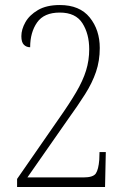

<svg xmlns="http://www.w3.org/2000/svg" viewBox="-20 -744 508 764"><path d="M48 0V-32L213 -270Q256 -331 283 -377Q310 -423 322.5 -463.5Q335 -504 335 -548Q335 -609 308 -651.5Q281 -694 218 -694Q155 -694 127.5 -654.5Q100 -615 100 -556Q85 -556 75 -566Q65 -576 65 -600Q65 -627 81 -655.5Q97 -684 131 -704Q165 -724 218 -724Q297 -724 337 -674.5Q377 -625 377 -553Q377 -502 362 -458Q347 -414 318.5 -369Q290 -324 251 -270L89 -38H312Q351 -38 361.5 -54Q372 -70 375 -108L376 -139H401L398 0Z"/></svg>

Font: Noto Serif Ethiopic Condensed ExtraLight
Style: Regular
Weight: 200
Width: 3
Designer: Monotype Design Team
Foundry: Monotype Imaging Inc.
Version: Version 2.102; ttfautohint (v1.8.4.7-5d5b)